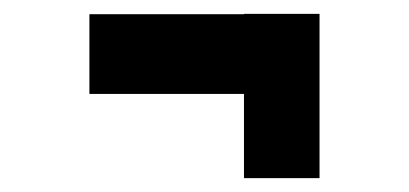

<svg xmlns="http://www.w3.org/2000/svg" viewBox="-20 -382 590 277"><path d="M109 -246.5V-361.5H332V-362H441V-125H332V-246.5Z"/></svg>

Font: Trispace SemiCondensed SemiBold
Style: Regular
Weight: 600
Width: 4
Designer: Tyler Finck
Foundry: Etcetera Type Company
Version: Version 1.210; ttfautohint (v1.8.3)